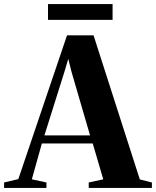

<svg xmlns="http://www.w3.org/2000/svg" viewBox="-69 -918 762 938"><path d="M20.5 -43 258.5 -745.5H388L614 -41.5L673 -26.5V0H364.5V-26.5L435.5 -42L384 -217H135.5L86.5 -42L158 -26.5V0H-49V-26.5ZM371 -256.5 280 -568.5 264.5 -630.5 246 -568 148 -256.5ZM481 -898V-821H165.5V-898Z"/></svg>

Font: Merriweather 120pt
Style: Bold
Weight: 700
Designer: Eben Sorkin
Foundry: Eben Sorkin
Version: Version 2.100